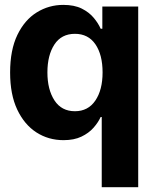

<svg xmlns="http://www.w3.org/2000/svg" viewBox="-20 -573 638 797"><path d="M402.3 204.1V-87.4H397.9Q387.7 -64.9 368.2 -42.7Q348.6 -20.5 318.1 -5.9Q287.6 8.8 243.7 8.8Q181.2 8.8 131.1 -23.4Q81.1 -55.7 51.5 -118.2Q22 -180.7 22 -272Q22 -365.7 52.2 -428.2Q82.5 -490.7 132.8 -521.7Q183.1 -552.7 242.7 -552.7Q288.6 -552.7 319.3 -537.4Q350.1 -522 369.1 -499Q388.2 -476.1 397.9 -453.6H404.8V-545.9H553.7V204.1ZM291 -111.3Q345.7 -111.3 375.7 -155.5Q405.8 -199.7 405.8 -272.5Q405.8 -345.7 376 -389.2Q346.2 -432.6 291 -432.6Q234.9 -432.6 205.8 -388.2Q176.8 -343.8 176.8 -272.5Q176.8 -201.2 206.1 -156.2Q235.4 -111.3 291 -111.3Z"/></svg>

Font: Inter Tight
Style: Bold
Weight: 700
Designer: Rasmus Andersson
Foundry: rsms
Version: Version 3.004; ttfautohint (v1.8.4.7-5d5b)